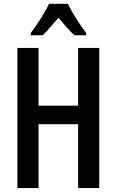

<svg xmlns="http://www.w3.org/2000/svg" viewBox="-20 -958 594 978"><path d="M485.4 0H377.9V-325.2H176.3V0H68.8V-713.9H176.3V-419.9H377.9V-713.9H485.4ZM325.7 -938.5Q341.8 -904.8 367.7 -864.3Q393.6 -823.7 418.9 -790V-778.3H358.9Q339.8 -795.9 319.6 -818.6Q299.3 -841.3 277.8 -867.7Q255.4 -841.8 234.6 -817.9Q213.9 -793.9 197.3 -778.3H136.7V-790Q153.3 -811.5 171.1 -838.4Q189 -865.2 204.6 -891.6Q220.2 -918 230 -938.5Z"/></svg>

Font: Open Sans Condensed SemiBold
Style: Regular
Weight: 600
Width: 3
Designer: Monotype Design Team
Foundry: Monotype Imaging Inc.
Version: Version 3.000; ttfautohint (v1.8.4)